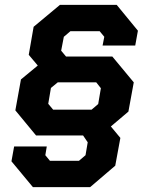

<svg xmlns="http://www.w3.org/2000/svg" viewBox="-20 -720 586 788"><path d="M401 -533 408 -569 389 -592H269L242 -569L231 -512L251 -488H441L529 -382L507 -262L435 -201L474 -154L453 -40L350 48H115L27 -58L38 -119H172L166 -83L185 -60H304L331 -83L340 -136L321 -164H128L43 -267L66 -394L135 -451L98 -495L118 -610L226 -700H459L546 -594L535 -533ZM189 -359 178 -294 198 -270H356L383 -293L394 -358L375 -382H217Z"/></svg>

Font: Chakra Petch
Style: Bold Italic
Weight: 700
Italic angle: -10°
Designer: Katatrad Aksorn Co.,Ltd.
Foundry: Cadson Demak Co.,Ltd.
Version: Version 1.000; ttfautohint (v1.6)